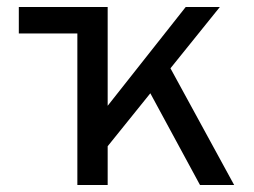

<svg xmlns="http://www.w3.org/2000/svg" viewBox="-20 -531 730 551"><path d="M34 -435V-511H236V-435ZM246 -58V-173L513 -511H611ZM202 0V-511H289V0ZM554 0 391 -301 449 -372 652 0Z"/></svg>

Font: Overpass
Style: Regular
Weight: 400
Designer: Delve Withrington, Dave Bailey, Thomas Jockin
Foundry: Delve Fonts LLC
Version: Version 4.000